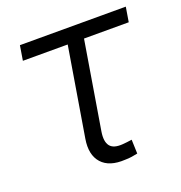

<svg xmlns="http://www.w3.org/2000/svg" viewBox="-105 -632 689 729"><g transform="rotate(-20 240.0 -268.0)"><path d="M279.8 4.4Q215.3 8.3 184.8 -25.6Q154.3 -59.6 164.6 -122.1L224.1 -481.4H43L52.7 -541H480.5L470.7 -481.4H290L231.4 -127Q225.1 -87.9 239.3 -69.6Q253.4 -51.3 291 -54.2Q298.3 -54.7 308.8 -55.9Q319.3 -57.1 328.6 -58.6L330.6 -2Q319.8 0.5 306.6 2.4Q293.5 4.4 279.8 4.4Z"/></g></svg>

Font: Inter 17pt Light
Style: Italic
Weight: 300
Italic angle: -9.3988°
Version: Version 4.001;git-66647c0bb